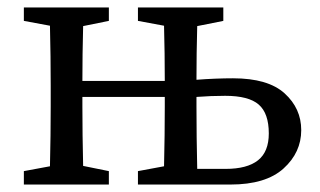

<svg xmlns="http://www.w3.org/2000/svg" viewBox="-20 -495 858 515"><path d="M350 -439V-475H579V-439L509 -425Q508 -392 507.5 -353Q507 -314 507 -281Q532 -283 557.5 -284Q583 -285 605 -285Q699 -285 743.5 -244.5Q788 -204 788 -146Q788 -86 740.5 -43Q693 0 598 0H350V-36L420 -49Q421 -87 421.5 -131.5Q422 -176 422 -210V-235H201V-210Q201 -176 201.5 -132Q202 -88 203 -50L272 -36V0H44V-36L114 -49Q115 -87 115.5 -131.5Q116 -176 116 -210V-265Q116 -299 115.5 -344Q115 -389 114 -426L44 -439V-475H272V-439L203 -425Q202 -391 201.5 -351Q201 -311 201 -278H422Q422 -311 421.5 -351.5Q421 -392 420 -426ZM507 -210Q507 -174 507.5 -127Q508 -80 509 -42H585Q643 -42 672 -65Q701 -88 701 -137Q701 -191 674 -214.5Q647 -238 584 -238Q546 -238 507 -235Z"/></svg>

Font: Source Serif Pro
Style: Regular
Weight: 400
Designer: Frank Grießhammer
Foundry: Adobe Systems Incorporated
Version: Version 3.001;hotconv 1.0.111;makeotfexe 2.5.65597